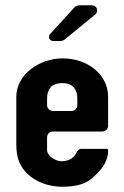

<svg xmlns="http://www.w3.org/2000/svg" viewBox="-20 -704 473 730"><path d="M42 -336V-155C42 -141 43 -126 46 -112C60 -40 134 6 217 6C269 6 307 -5 331 -27C356 -49 371 -68 379 -83C386 -98 391 -112 391 -127V-133C391 -136 389 -138 386 -138H287C282 -138 273 -130 272 -126C264 -107 246 -91 214 -91C190 -91 159 -112 159 -133V-182C159 -194 169 -204 181 -204H369C381 -204 391 -214 391 -226V-336C391 -421 313 -482 218 -482C130 -482 42 -421 42 -336ZM217 -388C258 -388 274 -363 274 -329V-304C274 -292 264 -282 252 -282H181C169 -282 159 -292 159 -304V-329C159 -362 173 -388 217 -388ZM183 -548H211C214 -548 223 -551 225 -553L341 -648C357 -660 349 -684 329 -684H281C277 -684 267 -680 264 -677L171 -575C161 -564 168 -548 183 -548Z"/></svg>

Font: DIN Rundschrift
Style: Breit
Weight: 400
Width: 7
Version: Version 1.027